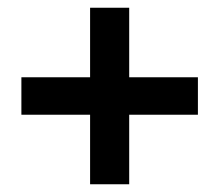

<svg xmlns="http://www.w3.org/2000/svg" viewBox="-20 -558 561 491"><path d="M210.4 -86.8H310.4V-264.6H486.1V-360.4H310.4V-538.2H210.4V-360.4H34.7V-264.6H210.4Z"/></svg>

Font: Afacad
Style: Bold
Weight: 700
Designer: Kristian Moeller
Foundry: Dicotype
Version: Version 1.000